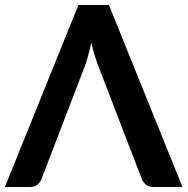

<svg xmlns="http://www.w3.org/2000/svg" viewBox="-26 -743 746 763"><path d="M699 0H583Q565.5 0 554.5 -8.8Q543.5 -17.5 538 -30.5L368 -472Q359.5 -493.5 351.5 -519.2Q343.5 -545 336.5 -573.5Q325 -516 308 -472L138.5 -30.5Q134.5 -19 122.8 -9.5Q111 0 94 0H-6.5L285.5 -723H407Z"/></svg>

Font: Lato 2
Style: Bold
Weight: 700
Designer: Lukasz Dziedzic with Adam Twardoch and Botio Nikoltchev
Foundry: tyPoland Lukasz Dziedzic
Version: Version 2.015; 2015-08-06; http://www.latofonts.com/